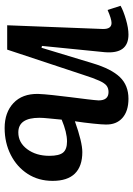

<svg xmlns="http://www.w3.org/2000/svg" viewBox="107 -670 574 828"><g transform="rotate(90 394.0 -256.0)"><path d="M503 -292Q593 -324 636 -324Q697 -324 728.5 -292Q760 -260 760 -196Q760 -135 730 -88.5Q700 -42 648 -15.5Q596 11 532 11Q465 11 424.5 -27Q384 -65 385 -133Q386 -158 390 -195.5Q394 -233 399 -272.5Q404 -312 408 -344.5Q412 -377 413 -394Q413 -437 377 -437Q361 -437 350 -429Q339 -421 328 -397Q317 -373 302 -326L194 0H89L105 -412Q106 -450 79 -450Q62 -450 23 -433L5 -489Q26 -501 63.5 -512Q101 -523 129 -523Q214 -523 205 -420L178 -150L186 -148L253 -369Q277 -449 312.5 -486Q348 -523 406 -523Q459 -523 488.5 -497Q518 -471 517 -425Q517 -409 513 -370.5Q509 -332 503 -292ZM496 -235Q493 -202 490.5 -178Q488 -154 488 -139Q488 -48 551 -48Q595 -48 623.5 -86.5Q652 -125 652 -182Q652 -224 638 -241Q624 -258 590 -258Q551 -258 496 -235Z"/></g></svg>

Font: Literata 12pt Medium
Style: Italic
Weight: 500
Italic angle: -2°
Designer: Latin by Veronika Burian and Jose Scaglione. Greek by Irene Vlachou. Cyrillic by Vera Evstafieva
Foundry: TypeTogether
Version: Version 3.002